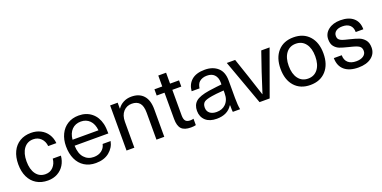

<svg xmlns="http://www.w3.org/2000/svg" viewBox="-15 -1324 4048 2032"><g transform="rotate(-20 2009.5 -308.5)"><path d="M497 -328H405Q400 -382 365.5 -416Q331 -450 279 -450Q212 -450 173 -397.5Q134 -345 134 -254Q134 -163 172.5 -110.5Q211 -58 279 -58Q331 -58 365.5 -94.5Q400 -131 405 -187H497Q492 -129 464 -83.5Q436 -38 388.5 -12Q341 14 280 14Q207 14 153 -18.5Q99 -51 70 -111.5Q41 -172 41 -254Q41 -336 70 -396.5Q99 -457 153 -489.5Q207 -522 280 -522Q340 -522 387.5 -497.5Q435 -473 463.5 -429Q492 -385 497 -328Z M954 -152H1044Q1030 -81 971.5 -33.5Q913 14 820 14Q746 14 692 -20Q638 -54 609.5 -116Q581 -178 581 -261Q581 -336 609.5 -395.5Q638 -455 691.5 -488.5Q745 -522 817 -522Q902 -522 960.5 -475Q1019 -428 1039 -345Q1049 -304 1049 -236H669Q672 -146 713.5 -100Q755 -54 820 -54Q874 -54 909.5 -81Q945 -108 954 -152ZM670 -303H962Q955 -376 916 -415Q877 -454 817 -454Q755 -454 716 -414.5Q677 -375 670 -303Z M1593 -310V0H1505V-303Q1505 -380 1475 -413.5Q1445 -447 1388 -447Q1331 -447 1293.5 -406Q1256 -365 1256 -291V0H1168V-508H1253V-441H1255Q1279 -477 1319 -498Q1359 -519 1409 -519Q1497 -519 1545 -466Q1593 -413 1593 -310Z M1949 -74V-2Q1927 4 1893 4Q1820 4 1787.5 -30Q1755 -64 1755 -142V-438H1667V-508H1755V-631H1843V-508H1944V-438H1843V-151Q1843 -107 1859 -88Q1875 -69 1913 -69Q1934 -69 1949 -74Z M2237 -521Q2327 -521 2383 -471Q2437 -423 2437 -325V-129Q2437 -51 2447 0H2365Q2362 -8 2362 -75H2358Q2304 11 2183 11Q2102 11 2058 -29Q2012 -71 2012 -139Q2012 -206 2055 -243Q2097 -279 2205 -296Q2305 -310 2351 -314V-336Q2351 -393 2319 -425Q2290 -454 2237 -454Q2185 -454 2151 -425Q2126 -403 2119 -354H2030Q2036 -430 2087 -475Q2139 -521 2237 -521ZM2351 -218V-246Q2252 -239 2215 -232Q2148 -221 2126 -204Q2101 -185 2101 -143Q2101 -102 2130 -79Q2158 -57 2205 -57Q2269 -57 2308 -96Q2329 -117 2340 -146Q2351 -174 2351 -218Z M2666 0 2482 -508H2576L2648 -295Q2694 -158 2722 -69H2724Q2764 -197 2797 -295L2870 -508H2964L2780 0Z M3236 -522Q3348 -522 3413 -450Q3478 -378 3478 -254Q3478 -130 3413 -58Q3348 14 3236 14Q3124 14 3059.5 -58Q2995 -130 2995 -254Q2995 -378 3059.5 -450Q3124 -522 3236 -522ZM3236 -58Q3306 -58 3346 -110.5Q3386 -163 3386 -254Q3386 -345 3346 -397.5Q3306 -450 3236 -450Q3167 -450 3127 -397.5Q3087 -345 3087 -254Q3087 -163 3127 -110.5Q3167 -58 3236 -58Z M3962 -349H3876Q3876 -400 3846.5 -427Q3817 -454 3763 -454Q3717 -454 3690.5 -434.5Q3664 -415 3664 -382Q3664 -356 3676.5 -342Q3689 -328 3712 -320Q3735 -312 3786 -300Q3852 -284 3888.5 -270Q3925 -256 3951.5 -224.5Q3978 -193 3978 -138Q3978 -69 3923.5 -27.5Q3869 14 3777 14Q3676 14 3620.5 -33Q3565 -80 3564 -169H3653Q3653 -115 3685.5 -85.5Q3718 -56 3778 -56Q3828 -56 3858 -77Q3888 -98 3888 -132Q3888 -161 3874 -177Q3860 -193 3833 -202.5Q3806 -212 3748 -226Q3687 -241 3655 -253.5Q3623 -266 3599.5 -294.5Q3576 -323 3576 -375Q3576 -440 3628.5 -481Q3681 -522 3764 -522Q3858 -522 3910 -477Q3962 -432 3962 -349Z"/></g></svg>

Font: CST
Style: Regular
Weight: 400
Version: Version 1.00